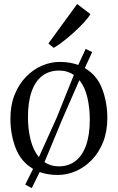

<svg xmlns="http://www.w3.org/2000/svg" viewBox="-20 -862 588 958"><path d="M138.5 76.5 106 59 145 -19.5Q84.5 -55 58.2 -122.8Q32 -190.5 32 -269.5Q32 -337 53 -389.5Q74 -442 109.8 -478.8Q145.5 -515.5 189.8 -534.5Q234 -553.5 280 -553Q306 -553 328.2 -549Q350.5 -545 370.5 -538L407.5 -618L440 -602L403 -522.5Q463.5 -487 489.5 -419.5Q515.5 -352 515.5 -273Q515.5 -206 494.5 -153.2Q473.5 -100.5 437.8 -63.8Q402 -27 358 -8Q314 11 268 11Q242.5 11 220 7.2Q197.5 3.5 178 -3.5ZM174 -78 263 -275 348.5 -488Q333.5 -498.5 315 -504.2Q296.5 -510 275 -510Q226 -510 191.2 -483.8Q156.5 -457.5 138 -405.8Q119.5 -354 119.5 -277Q119.5 -218 132.5 -165.2Q145.5 -112.5 174 -78ZM274 -32Q322 -32 356.5 -58.5Q391 -85 409.5 -137Q428 -189 428 -265.5Q428 -323 416 -375.2Q404 -427.5 376 -462L289.5 -264L202 -53Q217 -43 235 -37.5Q253 -32 274 -32ZM247.5 -623.5 221.5 -645 365 -842 431 -791.5Q421 -774 398.5 -749.5Q376 -725 348 -699.8Q320 -674.5 293.5 -654.2Q267 -634 248.5 -623.5Z"/></svg>

Font: Merriweather 60pt Light
Style: Regular
Weight: 300
Version: Version 2.100